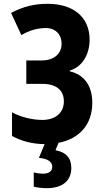

<svg xmlns="http://www.w3.org/2000/svg" viewBox="-20 -747 540 1007"><path d="M225 240C310 240 354 199 354 134C354 82 327 51 271 41L287 2C396 -19 464 -93 464 -208C464 -300 419 -356 346 -373V-377C408 -395 450 -457 450 -539C450 -658 364 -727 230 -727C161 -727 101 -713 38 -679L92 -563C135 -588 177 -600 222 -600C268 -600 303 -569 303 -517C303 -466 264 -430 199 -430H118V-307H203C276 -307 315 -273 315 -216C315 -151 266 -118 202 -118C146 -118 84 -135 43 -158V-34C94 -6 150 8 214 9L184 81C227 85 254 99 254 128C254 150 238 164 204 164C192 164 174 162 157 157V232C176 237 203 240 225 240Z"/></svg>

Font: Noto Sans Mono ExtraCondensed ExtraBold
Style: Regular
Weight: 800
Width: 2
Designer: Monotype Design Team
Foundry: Monotype Imaging Inc.
Version: Version 2.014